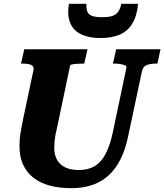

<svg xmlns="http://www.w3.org/2000/svg" viewBox="-20 -968 860 1005"><path d="M282 -316Q275 -287 271 -265Q267 -243 265.5 -226.5Q264 -210 264 -195Q264 -166 272.5 -144.5Q281 -123 297.5 -108Q314 -93 338 -85.5Q362 -78 394 -78Q441 -78 475 -98Q509 -118 532 -161Q555 -204 570 -273L642 -615Q644 -622 634.5 -626Q625 -630 610.5 -632.5Q596 -635 582 -635H571L588 -710H820L804 -635H793Q766 -635 747 -627Q728 -619 723 -595L651 -256Q631 -160 590.5 -99.5Q550 -39 490.5 -11Q431 17 353 17Q291 17 240.5 3.5Q190 -10 154.5 -38Q119 -66 100.5 -107Q82 -148 82 -203Q82 -221 83.5 -240.5Q85 -260 89.5 -284.5Q94 -309 100 -340L155 -600Q158 -614 151.5 -621.5Q145 -629 132 -632Q119 -635 101 -635H90L107 -710H438L421 -635H411Q398 -635 383 -634Q368 -633 358 -631Q348 -629 347 -625ZM508 -769Q561 -769 602.5 -785Q644 -801 670 -840.5Q696 -880 703 -948H615Q609 -920 597.5 -905Q586 -890 566.5 -884Q547 -878 514 -878Q481 -878 462.5 -884.5Q444 -891 437.5 -906.5Q431 -922 432 -948H341Q339 -937 338 -926.5Q337 -916 337 -906Q337 -862 355.5 -831.5Q374 -801 412 -785Q450 -769 508 -769Z"/></svg>

Font: Roboto Serif 20pt
Style: Bold Italic
Weight: 700
Italic angle: -10°
Version: Version 1.007